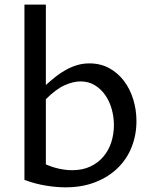

<svg xmlns="http://www.w3.org/2000/svg" viewBox="-20 -802 665 832"><path d="M85.9 -782.2H178.7V-433.6Q201.2 -454.1 223.1 -471.2Q245.1 -488.3 268.3 -500.7Q291.5 -513.2 315.9 -520.3Q340.3 -527.3 367.7 -527.3Q415.5 -527.3 453.4 -506.6Q491.2 -485.8 517.3 -451.2Q543.5 -416.5 557.4 -371.3Q571.3 -326.2 571.3 -277.3Q571.3 -217.8 550.8 -165.5Q530.3 -113.3 490.7 -74.5Q451.2 -35.6 393.8 -12.9Q336.4 9.8 263.2 9.8Q224.6 9.8 179 2.4Q133.3 -4.9 85.9 -22.5ZM178.7 -89.8Q208 -76.7 237.5 -70.6Q267.1 -64.5 293 -64.5Q337.9 -64.5 371.8 -80.6Q405.8 -96.7 428.5 -123.8Q451.2 -150.9 462.4 -186Q473.6 -221.2 473.6 -259.8Q473.6 -295.4 464.1 -329.3Q454.6 -363.3 436 -389.9Q417.5 -416.5 390.6 -432.9Q363.8 -449.2 328.6 -449.2Q297.4 -449.2 260 -432.6Q222.7 -416 178.7 -372.1Z"/></svg>

Font: Proza Libre
Style: Regular
Weight: 400
Designer: Jasper de Waard
Foundry: Jasper de Waard
Version: Version 1.001; ttfautohint (v1.4.1.8-43bc)